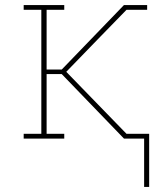

<svg xmlns="http://www.w3.org/2000/svg" viewBox="-20 -550 640 762"><path d="M552 192V0H472L225 -256H165V-19H235V0H74V-19H144V-511H74V-530H235V-511H165V-274H225L472 -530H564V-511H482L369 -395L243 -265L482 -19H572V192Z"/></svg>

Font: Iosevka Curly Slab ThEx
Style: Regular
Weight: 100
Width: 7
Monospace: yes
Designer: Belleve Invis
Foundry: Belleve Invis
Version: Version 11.1.0; ttfautohint (v1.8.3)